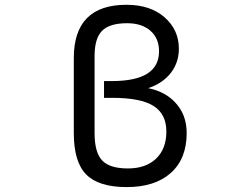

<svg xmlns="http://www.w3.org/2000/svg" viewBox="-20 -762 1040 794"><path d="M503.9 11.7Q388.7 11.7 336.9 -40Q285.2 -91.8 285.2 -211.9V-521.5Q285.2 -742.2 502.9 -742.2Q601.6 -742.2 660.6 -690.4Q719.7 -638.7 719.7 -560.5Q719.7 -497.1 678.7 -451.2Q644.5 -414.1 592.8 -397.5Q661.1 -383.8 703.1 -339.8Q752 -289.1 752 -211.9Q752 -105.5 686.5 -46.9Q621.1 11.7 503.9 11.7ZM371.1 -530.3V-211.9Q371.1 -131.8 402.3 -98.6Q433.6 -65.4 508.8 -65.4Q583 -65.4 625.5 -106Q668 -146.5 668 -218.3Q668 -290 615.2 -323.7Q562.5 -357.4 443.4 -357.4H410.2V-426.8H443.4Q637.7 -426.8 637.7 -549.8Q637.7 -603.5 602.1 -634.8Q566.4 -666 505.9 -666Q433.6 -666 402.3 -634.8Q371.1 -603.5 371.1 -530.3Z"/></svg>

Font: Gen Shin Gothic Monospace Regular
Style: Regular
Weight: 400
Designer: [Source Han Sans]
Ryoko NISHIZUKA  (kana & ideographs); Paul D. Hunt (Latin, Greek & Cyrillic); Wenlong ZHANG  (bopomofo
Version: Version 1.002.20150607